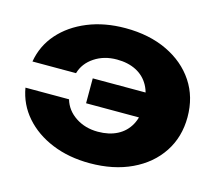

<svg xmlns="http://www.w3.org/2000/svg" viewBox="-90 -701 942 830"><g transform="rotate(15 381.5 -286.0)"><path d="M375.2 16.4Q281.8 16.4 206.6 -14.4Q131.4 -45.2 83.4 -100.1Q35.4 -155 23 -227.4H218Q231.6 -180.8 274.4 -152.5Q317.2 -124.2 374 -124.2Q424 -124.2 460.7 -143.1Q497.4 -162 517.3 -198Q537.2 -234 537.2 -285.4Q537.2 -337.2 517.3 -373.3Q497.4 -409.4 460.7 -428.3Q424 -447.2 374 -447.2Q316.6 -447.2 273.8 -418.7Q231 -390.2 218 -344.4H23Q35.4 -417.4 83.4 -471.8Q131.4 -526.2 206.6 -557Q281.8 -587.8 375.2 -587.8Q481.4 -587.8 562.1 -549.4Q642.8 -511 687.8 -443.1Q732.8 -375.2 732.8 -285.4Q732.8 -196.2 687.8 -128Q642.8 -59.8 562.1 -21.7Q481.4 16.4 375.2 16.4ZM627.6 -230H293.6V-341.4H627.6Z"/></g></svg>

Font: Unbounded
Style: Regular
Weight: 400
Designer: Luke Prowse, Jean-Baptiste Morizot, Fátima Lázaro, Florian Runge
Foundry: NaN
Version: Version 1.701;gftools[0.9.28.dev5+ged2979d]